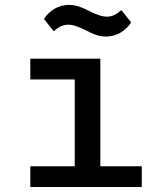

<svg xmlns="http://www.w3.org/2000/svg" viewBox="-20 -752 640 772"><path d="M101.9 0H550.1V-83.5H383.5V-516H101.9V-432.5H280.5V-83.5H101.9ZM156.6 -675.8 196 -626.4C216.3 -643.5 231.9 -652.7 254.3 -652.7C274.5 -652.7 295.8 -644.5 327.1 -629.3C349.1 -618.3 372.5 -605.1 405.9 -605.1C454.2 -605.1 487.2 -632.1 507.5 -661.9L468 -711.3C447.8 -694.2 432.2 -685 409.8 -685C389.6 -685 367.9 -693.2 337 -708.5C314.6 -719.5 291.2 -732.2 257.8 -732.2C209.9 -732.2 176.5 -705.6 156.6 -675.8Z"/></svg>

Font: Margiela Mono Medium
Style: Regular
Weight: 500
Designer: Mike Abbink, Paul van der Laan, Pieter van Rosmalen
Foundry: Bold Monday
Version: Version 2.003 2021